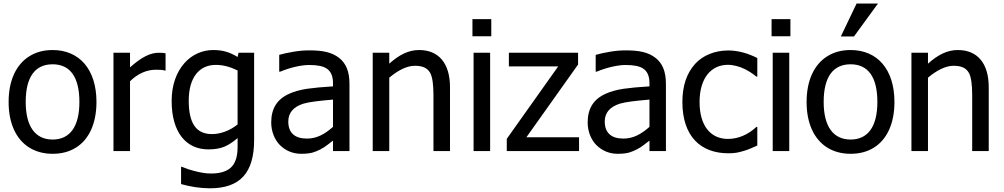

<svg xmlns="http://www.w3.org/2000/svg" viewBox="-20 -838 5567 1065"><path d="M515.1 -272.5C515.1 -454.1 419.4 -560.5 272 -560.5C223.1 -560.5 180.2 -549.3 143.6 -526.4C69.8 -481 27.8 -392.1 27.8 -272.5C27.8 -213.9 37.6 -163.1 57.1 -119.6C96.2 -33.2 171.9 15.1 272 15.1C321.3 15.1 363.8 3.9 400.4 -18.6C473.1 -63.5 515.1 -151.9 515.1 -272.5ZM420.4 -272.5C420.4 -135.3 367.7 -64 272 -64C175.8 -64 122.6 -136.2 122.6 -272.5C122.6 -411.6 174.8 -481.4 272 -481.4C368.2 -481.4 420.4 -411.6 420.4 -272.5Z M898.4 -542.5C888.2 -544.4 878.9 -545.4 861.3 -545.4C814 -545.4 767.1 -522.5 701.2 -464.4V-545.4H609.4V0H701.2V-387.2C744.1 -429.7 793.9 -451.2 844.2 -451.2C868.2 -451.2 880.4 -450.7 893.6 -446.8H898.4Z M984.4 87.4V183.1C1033.7 197.3 1091.8 206.5 1144 206.5C1310.5 206.5 1389.6 122.1 1389.6 -62V-545.4H1303.2L1297.9 -522C1253.4 -548.8 1216.3 -560.5 1162.1 -560.5C1101.6 -560.5 1043.5 -534.2 1002.4 -487.3C958 -436.5 932.1 -365.7 932.1 -277.8C932.1 -106.4 1010.3 -9.3 1135.7 -9.3C1170.4 -9.3 1199.7 -14.2 1223.6 -23.9C1247.6 -33.7 1272 -49.8 1297.9 -72.3V-24.4C1297.9 22.5 1289.6 56.2 1269.5 82C1247.6 109.4 1207.5 124.5 1151.4 124.5C1120.6 124.5 1097.2 120.1 1057.6 110.4C1032.2 104 1009.3 96.2 989.3 87.4ZM1297.9 -147.9C1257.3 -114.3 1203.6 -94.2 1156.2 -94.2C1066.4 -94.2 1026.9 -156.2 1026.9 -279.8C1026.9 -406.7 1084 -478 1176.8 -478C1215.8 -478 1252.9 -468.8 1297.9 -447.3Z M1827.1 0H1918.5V-373C1918.5 -441.4 1898.9 -488.3 1859.4 -518.1C1819.8 -547.9 1772 -558.6 1695.3 -558.6C1667.5 -558.6 1637.7 -556.2 1606.9 -550.8C1576.2 -545.4 1549.8 -540 1528.8 -533.7V-440.4H1534.2C1590.3 -463.9 1651.4 -477.5 1694.8 -477.5C1739.3 -477.5 1771 -471.2 1790 -459C1814.9 -443.8 1827.1 -416.5 1827.1 -376.5V-358.9C1770 -355.5 1722.7 -351.1 1684.1 -345.7C1645.5 -339.8 1611.8 -330.6 1584 -317.9C1515.6 -287.1 1484.4 -234.9 1484.4 -158.2C1484.4 -109.9 1502.9 -63 1532.7 -33.2C1564 -2 1605 15.1 1649.9 15.1C1676.8 15.1 1698.2 12.7 1713.9 8.3C1744.6 -1 1772.5 -15.6 1797.4 -35.2C1808.6 -43.9 1818.4 -51.8 1827.1 -58.1ZM1827.1 -134.3C1780.8 -93.3 1736.8 -69.3 1682.6 -69.3C1614.7 -69.3 1579.1 -101.6 1579.1 -164.1C1579.1 -212.4 1607.4 -245.6 1663.6 -263.2C1696.8 -272.9 1750.5 -278.8 1817.4 -284.7L1827.1 -285.6Z M2476.1 -354C2476.1 -486.8 2413.6 -560.5 2304.7 -560.5C2247.6 -560.5 2195.8 -535.6 2139.2 -484.9V-545.4H2047.4V0H2139.2V-407.2C2188 -448.2 2237.3 -473.1 2280.8 -473.1C2326.2 -473.1 2351.1 -460.4 2366.7 -432.6C2378.4 -410.6 2384.3 -369.6 2384.3 -310.5V0H2476.1Z M2705.1 -731.9H2600.6V-636.7H2705.1ZM2698.7 -545.4H2606.9V0H2698.7Z M3191.9 -76.7H2899.9L3186.5 -480V-545.4H2802.7V-469.7H3076.2L2791 -67.9V0H3191.9Z M3582.5 0H3673.8V-373C3673.8 -441.4 3654.3 -488.3 3614.7 -518.1C3575.2 -547.9 3527.3 -558.6 3450.7 -558.6C3422.9 -558.6 3393.1 -556.2 3362.3 -550.8C3331.5 -545.4 3305.2 -540 3284.2 -533.7V-440.4H3289.6C3345.7 -463.9 3406.7 -477.5 3450.2 -477.5C3494.6 -477.5 3526.4 -471.2 3545.4 -459C3570.3 -443.8 3582.5 -416.5 3582.5 -376.5V-358.9C3525.4 -355.5 3478 -351.1 3439.5 -345.7C3400.9 -339.8 3367.2 -330.6 3339.4 -317.9C3271 -287.1 3239.7 -234.9 3239.7 -158.2C3239.7 -109.9 3258.3 -63 3288.1 -33.2C3319.3 -2 3360.4 15.1 3405.3 15.1C3432.1 15.1 3453.6 12.7 3469.2 8.3C3500 -1 3527.8 -15.6 3552.7 -35.2C3564 -43.9 3573.7 -51.8 3582.5 -58.1ZM3582.5 -134.3C3536.1 -93.3 3492.2 -69.3 3438 -69.3C3370.1 -69.3 3334.5 -101.6 3334.5 -164.1C3334.5 -212.4 3362.8 -245.6 3418.9 -263.2C3452.1 -272.9 3505.9 -278.8 3572.8 -284.7L3582.5 -285.6Z M4019.5 12.2C4057.6 12.2 4072.8 8.8 4109.4 -2C4128.4 -7.3 4159.7 -21 4180.7 -30.8V-133.8H4175.3C4131.8 -92.8 4076.2 -67.4 4018.1 -67.4C3919.4 -67.4 3860.4 -143.1 3860.4 -272C3860.4 -402.3 3922.4 -478.5 4018.1 -478.5C4048.8 -478.5 4085.9 -467.8 4112.8 -454.1C4137.2 -441.4 4158.2 -427.7 4175.3 -413.1H4180.7V-516.1C4131.8 -541 4075.7 -558.1 4019.5 -558.1C3945.8 -558.1 3878.9 -531.2 3835.9 -483.9C3788.6 -431.6 3765.1 -361.3 3765.1 -272C3765.1 -177.7 3790.5 -105 3835.9 -57.6C3880.4 -11.2 3943.8 12.2 4019.5 12.2Z M4364.3 -731.9H4259.8V-636.7H4364.3ZM4357.9 -545.4H4266.1V0H4357.9Z M4731.4 -818.4 4644 -635.7H4716.8L4850.1 -818.4ZM4941.4 -272.5C4941.4 -454.1 4845.7 -560.5 4698.2 -560.5C4649.4 -560.5 4606.4 -549.3 4569.8 -526.4C4496.1 -481 4454.1 -392.1 4454.1 -272.5C4454.1 -213.9 4463.9 -163.1 4483.4 -119.6C4522.5 -33.2 4598.1 15.1 4698.2 15.1C4747.6 15.1 4790 3.9 4826.7 -18.6C4899.4 -63.5 4941.4 -151.9 4941.4 -272.5ZM4846.7 -272.5C4846.7 -135.3 4793.9 -64 4698.2 -64C4602.1 -64 4548.8 -136.2 4548.8 -272.5C4548.8 -411.6 4601.1 -481.4 4698.2 -481.4C4794.4 -481.4 4846.7 -411.6 4846.7 -272.5Z M5464.4 -354C5464.4 -486.8 5401.9 -560.5 5293 -560.5C5235.8 -560.5 5184.1 -535.6 5127.4 -484.9V-545.4H5035.6V0H5127.4V-407.2C5176.3 -448.2 5225.6 -473.1 5269 -473.1C5314.5 -473.1 5339.4 -460.4 5355 -432.6C5366.7 -410.6 5372.6 -369.6 5372.6 -310.5V0H5464.4Z"/></svg>

Font: SG Kara
Style: Regular
Weight: 400
Designer: Damoon Khanjanzadeh
Version: Version 1.000